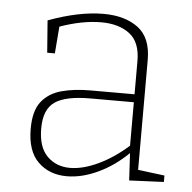

<svg xmlns="http://www.w3.org/2000/svg" viewBox="-44 -574 625 625"><g transform="rotate(5 268.5 -261.5)"><path d="M400 3 395 -86Q350 -42 297.5 -17.5Q245 7 196 7Q139 7 102.5 -28.5Q66 -64 66 -137Q66 -196 90 -226Q114 -256 155 -267Q196 -278 248 -278H393V-387Q393 -448 358 -475Q323 -502 265 -502Q203 -502 130 -476L123 -388H98L90 -493Q190 -530 270 -530Q340 -530 383 -498Q426 -466 426 -393V-34L513 -23V-2ZM100 -141Q100 -80 129.5 -50.5Q159 -21 204 -21Q246 -21 296 -44.5Q346 -68 393 -110V-252H252Q170 -252 135 -227.5Q100 -203 100 -141Z"/></g></svg>

Font: Bitter ExtraLight
Style: Regular
Weight: 200
Designer: Sol Matas, and Bitter project Authors
Foundry: Sol Matas
Version: Version 2.001